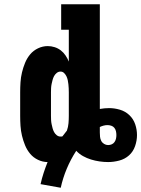

<svg xmlns="http://www.w3.org/2000/svg" viewBox="-20 -755 665 904"><path d="M266 129 171 112Q177 85 185.5 59Q194 33 204 8Q181 8 159 -2.5Q137 -13 122 -31Q107 -49 98 -71Q89 -93 83.5 -116Q78 -139 76.5 -162.5Q75 -186 75 -210V-320Q75 -344 76.5 -367.5Q78 -391 83.5 -414Q89 -437 98 -459Q107 -481 122 -499Q137 -517 159 -527.5Q181 -538 205 -538Q221 -538 237 -533Q253 -528 266 -518Q279 -508 288.5 -494Q298 -480 304 -465V-615H268V-735H450V-242Q461 -244 472 -245Q483 -246 494 -246Q519 -246 544.5 -238.5Q570 -231 589 -213Q608 -195 616.5 -170Q625 -145 625 -119Q625 -93 616 -67Q607 -41 587.5 -23.5Q568 -6 541.5 1Q515 8 489 8Q469 8 448.5 5Q428 2 408.5 -4Q389 -10 371 -20Q353 -30 339 -45Q313 -5 294.5 39Q276 83 266 129ZM265 -112Q267 -112 269.5 -112Q272 -112 274 -113Q279 -120 284.5 -126.5Q290 -133 295 -140Q301 -157 302.5 -174.5Q304 -192 304 -210V-320Q304 -330 303.5 -339.5Q303 -349 302 -358.5Q301 -368 299 -377.5Q297 -387 293 -395.5Q289 -404 282 -411Q275 -418 265 -418Q255 -418 247 -411.5Q239 -405 234.5 -396.5Q230 -388 227.5 -378.5Q225 -369 223 -359.5Q221 -350 220.5 -340Q220 -330 220 -320V-210Q220 -200 220.5 -190Q221 -180 223 -170.5Q225 -161 227.5 -151.5Q230 -142 234.5 -133.5Q239 -125 247 -118.5Q255 -112 265 -112ZM489 -72Q498 -72 506 -75.5Q514 -79 519 -86Q524 -93 526 -101.5Q528 -110 528 -119Q528 -119 528 -119Q528 -119 528 -119Q528 -119 528 -119Q528 -119 528 -119Q528 -128 526 -137Q524 -146 518.5 -153Q513 -160 504 -163Q495 -166 486 -166Q477 -166 467.5 -163.5Q458 -161 450 -157Q450 -151 450 -144Q450 -137 450 -131Q450 -121 451 -111Q452 -101 456.5 -92Q461 -83 470 -77.5Q479 -72 489 -72Z"/></svg>

Font: Iosevka Slab Heavy Extended
Style: Regular
Weight: 900
Width: 7
Monospace: yes
Designer: Belleve Invis
Foundry: Belleve Invis
Version: Version 11.1.0; ttfautohint (v1.8.3)